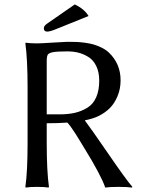

<svg xmlns="http://www.w3.org/2000/svg" viewBox="-20 -840 640 863"><path d="M316 -820Q359 -800 378 -768L234 -710Q206 -698 192 -698Q177 -698 177 -713Q177 -724 192 -734ZM190 -286V-200Q190 -71 200 0L198 3Q180 0 147 0Q114 0 96 3L94 0Q104 -68 104 -200V-445Q104 -574 94 -645L96 -648Q114 -645 147 -645Q163 -645 216.5 -648.5Q270 -652 282 -652Q305 -652 321.5 -651.5Q338 -651 361 -648Q384 -645 401 -640Q418 -635 436.5 -626Q455 -617 469 -604Q522 -554 522 -479Q522 -440 508 -407Q494 -374 472.5 -353Q451 -332 422 -318Q400 -307 361 -299Q385 -268 466 -150Q547 -32 575 0L573 3Q553 0 513 0Q472 0 453 3Q435 -51 358 -176Q353 -184 340 -205.5Q327 -227 320.5 -237Q314 -247 303.5 -262.5Q293 -278 283 -289Q241 -286 190 -286ZM283 -609Q236 -609 218 -605.5Q200 -602 195 -594.5Q190 -587 190 -565V-326H248Q287 -326 317 -333Q347 -340 373 -356Q399 -372 412.5 -403Q426 -434 426 -478Q426 -516 412.5 -543.5Q399 -571 376.5 -584.5Q354 -598 331.5 -603.5Q309 -609 283 -609Z"/></svg>

Font: Libertinus Sans
Style: Regular
Weight: 400
Designer: Philipp H. Poll
Foundry: Khaled Hosny
Version: Version 6.1